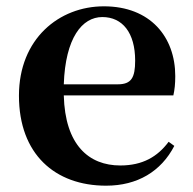

<svg xmlns="http://www.w3.org/2000/svg" viewBox="-20 -572 612 608"><path d="M316 16C415 16 490 -29 532 -110L514 -123C479 -76 432 -48 361 -48C261 -48 186 -113 182 -270H529C533 -288 535 -306 535 -331C535 -455 456 -552 309 -552C167 -552 40 -449 40 -269C40 -84 154 16 316 16ZM182 -305C187 -452 240 -518 304 -518C368 -518 408 -468 408 -380C408 -326 396 -305 353 -305Z"/></svg>

Font: Noto Serif SC
Style: Bold
Weight: 700
Designer: Ryoko NISHIZUKA 西塚涼子 (kana & ideographs); Frank Grießhammer (Latin, Greek & Cyrillic); Wenlong ZHANG 张文龙 (bopomofo); San
Foundry: Adobe
Version: Version 2.001;hotconv 1.1.0;makeotfexe 2.6.0